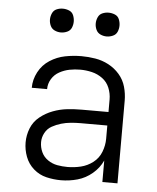

<svg xmlns="http://www.w3.org/2000/svg" viewBox="-53 -782 682 836"><g transform="rotate(5 288.0 -364.5)"><path d="M244 8Q281 8 316.5 -2Q352 -12 381 -36.5Q410 -61 425 -94V0H491V-361Q491 -392 482.5 -422Q474 -452 453.5 -475.5Q433 -499 405.5 -513.5Q378 -528 347.5 -533Q317 -538 287 -538Q251 -538 215.5 -531Q180 -524 149 -504Q118 -484 100.5 -451Q83 -418 83 -382H150Q150 -406 162.5 -426.5Q175 -447 196 -458.5Q217 -470 240 -474.5Q263 -479 287 -479Q312 -479 337.5 -473Q363 -467 384 -451.5Q405 -436 415 -411.5Q425 -387 425 -361V-306H308Q276 -306 244.5 -302.5Q213 -299 182.5 -287.5Q152 -276 126.5 -255.5Q101 -235 89 -205Q77 -175 77 -143Q77 -111 88.5 -80.5Q100 -50 124.5 -28.5Q149 -7 180.5 0.5Q212 8 244 8ZM268 -52Q245 -52 223 -56Q201 -60 182 -73Q163 -86 153.5 -106.5Q144 -127 144 -150Q144 -171 154.5 -190.5Q165 -210 184 -220.5Q203 -231 223.5 -237Q244 -243 265.5 -245Q287 -247 308 -247H425V-189Q425 -160 414 -131.5Q403 -103 379 -84.5Q355 -66 326 -59Q297 -52 268 -52ZM388 -633Q402 -633 415.5 -639Q429 -645 434.5 -658Q440 -671 440 -685Q440 -699 434.5 -712.5Q429 -726 415.5 -731.5Q402 -737 388 -737Q374 -737 361 -731.5Q348 -726 342 -712.5Q336 -699 336 -685Q336 -671 342 -658Q348 -645 361 -639Q374 -633 388 -633ZM188 -633Q202 -633 215.5 -639Q229 -645 234.5 -658Q240 -671 240 -685Q240 -699 234.5 -712.5Q229 -726 215.5 -731.5Q202 -737 188 -737Q174 -737 161 -731.5Q148 -726 142 -712.5Q136 -699 136 -685Q136 -671 142 -658Q148 -645 161 -639Q174 -633 188 -633Z"/></g></svg>

Font: Iosevka Sparkle Light
Style: Regular
Weight: 300
Designer: Belleve Invis
Foundry: Belleve Invis
Version: Version 4.5.0; ttfautohint (v1.8.3)